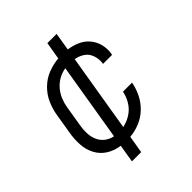

<svg xmlns="http://www.w3.org/2000/svg" viewBox="-204 -757 984 984"><g transform="rotate(-45 288.0 -265.5)"><path d="M181 102H248L264 7Q300 4 335.5 -10.5Q371 -25 399 -52Q427 -79 443.5 -113Q460 -147 467 -183H401Q395 -152 378 -124Q361 -96 333 -78Q305 -60 274 -54L344 -476Q372 -471 394 -456Q416 -441 425 -414Q434 -387 430 -359L429 -356H495L496 -361Q502 -394 494 -426Q486 -458 465.5 -482Q445 -506 415.5 -519Q386 -532 354 -536L370 -633H303L287 -538Q249 -535 211.5 -520.5Q174 -506 144.5 -477Q115 -448 99 -411.5Q83 -375 77 -337L59 -227Q52 -187 54.5 -147Q57 -107 75 -73.5Q93 -40 125.5 -20Q158 0 197 5ZM207 -54Q181 -59 161 -74.5Q141 -90 131 -113.5Q121 -137 120 -164Q119 -191 124 -218L142 -328Q146 -353 156 -378Q166 -403 184 -424.5Q202 -446 226.5 -459.5Q251 -473 277 -477Z"/></g></svg>

Font: Iosevka Sparkle Light Oblique
Style: Regular
Weight: 300
Italic angle: -9°
Designer: Belleve Invis
Foundry: Belleve Invis
Version: Version 4.5.0; ttfautohint (v1.8.3)